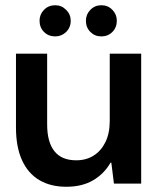

<svg xmlns="http://www.w3.org/2000/svg" viewBox="-20 -701 605 733"><path d="M233 12Q173 12 130 -13.5Q87 -39 64 -89.5Q41 -140 41 -214V-496H160V-226Q160 -159 187.5 -124Q215 -89 271 -89Q309 -89 337.5 -107Q366 -125 382.5 -158.5Q399 -192 399 -240V-496H519V0H415L405 -80H402Q378 -38 336 -13Q294 12 233 12ZM191 -562Q165 -562 148 -579Q131 -596 131 -622Q131 -646 148 -663.5Q165 -681 191 -681Q215 -681 232.5 -663.5Q250 -646 250 -622Q250 -596 232.5 -579Q215 -562 191 -562ZM367 -562Q342 -562 325 -579Q308 -596 308 -622Q308 -646 325 -663.5Q342 -681 367 -681Q392 -681 409 -663.5Q426 -646 426 -622Q426 -596 409 -579Q392 -562 367 -562Z"/></svg>

Font: DM Sans 9pt 36pt SemiBold
Style: Regular
Weight: 600
Version: Version 4.004;gftools[0.9.30]